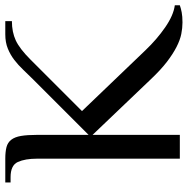

<svg xmlns="http://www.w3.org/2000/svg" viewBox="-12 -688 710 726"><g transform="rotate(-90 343.0 -325.0)"><path d="M106 -660Q132 -660 149.5 -655.5Q167 -651 177.5 -637.5Q188 -624 192 -600.5Q196 -577 196 -540V-345L406 -555Q425 -574 442.5 -592.5Q460 -611 479.5 -626Q499 -641 522.5 -650.5Q546 -660 576 -660H626V-635Q585 -635 553.5 -620.5Q522 -606 481 -565L286 -370L516 -130Q557 -87 602.5 -55.5Q648 -24 686 -19V0Q675 4 659.5 7Q644 10 621 10Q600 10 577.5 5.5Q555 1 528.5 -12.5Q502 -26 472 -49Q442 -72 406 -110L196 -330V0H106V-540Q106 -585 93.5 -612.5Q81 -640 36 -640H16V-660Z"/></g></svg>

Font: Philosopher
Style: Regular
Weight: 400
Designer: Jovanny Lemonad
Foundry: Jovanny Lemonad
Version: Version 1.000